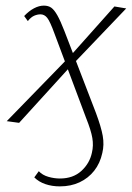

<svg xmlns="http://www.w3.org/2000/svg" viewBox="-20 -435 469 683"><path d="M193 228Q165 228 141.5 220Q118 212 102 196L118 174Q131 188 152 194Q173 200 193 200Q240 200 269.5 173Q299 146 307 108Q313 83 308.5 56Q304 29 286 -16L174 -315Q158 -359 148 -371.5Q138 -384 124 -384Q113 -384 101.5 -379Q90 -374 79 -360L66 -378Q83 -396 101 -405.5Q119 -415 136 -415Q152 -415 162.5 -407.5Q173 -400 184 -380.5Q195 -361 209 -325L321 -34Q340 17 345.5 48.5Q351 80 344 109Q336 146 315 172.5Q294 199 263 213.5Q232 228 193 228ZM48 2 4 -4 218 -224 230 -198ZM235 -202 223 -228 387 -412 429 -405Z"/></svg>

Font: Ysabeau Infant ExtraLight
Style: Italic
Weight: 250
Italic angle: -12°
Designer: Christian Thalmann (Catharsis Fonts)
Version: Version 2.001;gftools[0.9.30]; featfreeze: ss01,ss02,lnum